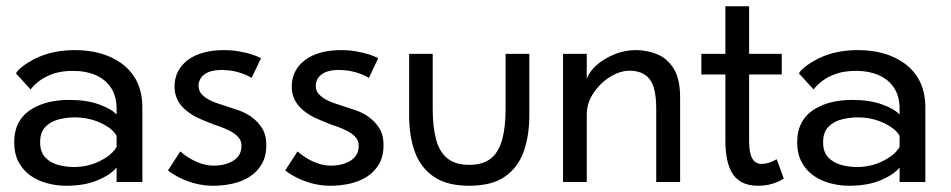

<svg xmlns="http://www.w3.org/2000/svg" viewBox="-20 -583 3046 615"><path d="M191.5 12Q161.5 12 132 4.2Q102.5 -3.5 78.5 -20Q54.5 -36.5 40 -63.2Q25.5 -90 25.5 -127.5Q25.5 -200 83 -234.5Q130.5 -263 202.5 -263Q257.5 -263 297.5 -248.5Q337.5 -234 353.5 -216V-233.5Q353.5 -275 335.5 -302Q317.5 -329 286.2 -342.5Q255 -356 215 -356Q177 -356 150.5 -346.8Q124 -337.5 106.2 -324Q88.5 -310.5 78 -296.5L31 -348Q42.5 -368.5 91 -394.5Q147 -422.5 219.5 -422.5Q308.5 -422.5 367 -381.5Q436 -332.5 436 -239V0H353.5V-46.5Q335 -23.5 293.2 -5.8Q251.5 12 191.5 12ZM216.5 -48Q262.5 -48 301.2 -67.8Q340 -87.5 353.5 -112.5V-148Q340.5 -171.5 302.5 -189.2Q264.5 -207 219.5 -207Q192.5 -207 167 -200.2Q141.5 -193.5 125 -176.2Q108.5 -159 108.5 -127Q108.5 -96 125 -78.8Q141.5 -61.5 166.2 -54.8Q191 -48 216.5 -48Z M662.5 12Q609.5 12 558 -12.5Q535.5 -23.5 518 -37L557.5 -98Q571.5 -85.5 588.5 -75.5Q627.5 -52.5 664 -52.5Q702.5 -52.5 728 -68.8Q753.5 -85 753.5 -116Q753.5 -132.5 743.2 -143.8Q733 -155 718.2 -162.8Q703.5 -170.5 687 -176.5Q667.5 -182.5 635.5 -196L621.5 -202Q601 -210.5 583 -224Q539 -256 539 -305.5Q539 -333.5 550.8 -355.2Q562.5 -377 583.2 -392Q604 -407 633 -414.8Q662 -422.5 695.5 -422.5Q723.5 -422.5 745 -418.5Q789 -411 816 -396.5L786 -333.5Q764.5 -347 732 -354.5Q713.5 -358.5 691.5 -359Q655.5 -359 636.5 -346Q616 -331.5 616 -308Q616 -293 625 -282.5Q641 -264 674.2 -252.8Q707.5 -241.5 740.5 -231Q792 -214 818.5 -174Q833 -152 833 -118Q833 -82 818.2 -57Q803.5 -32 779.5 -16.8Q755.5 -1.5 725.2 5.2Q695 12 662.5 12Z M1038 12Q985 12 933.5 -12.5Q911 -23.5 893.5 -37L933 -98Q947 -85.5 964 -75.5Q1003 -52.5 1039.5 -52.5Q1078 -52.5 1103.5 -68.8Q1129 -85 1129 -116Q1129 -132.5 1118.8 -143.8Q1108.5 -155 1093.8 -162.8Q1079 -170.5 1062.5 -176.5Q1043 -182.5 1011 -196L997 -202Q976.5 -210.5 958.5 -224Q914.5 -256 914.5 -305.5Q914.5 -333.5 926.2 -355.2Q938 -377 958.8 -392Q979.5 -407 1008.5 -414.8Q1037.5 -422.5 1071 -422.5Q1099 -422.5 1120.5 -418.5Q1164.5 -411 1191.5 -396.5L1161.5 -333.5Q1140 -347 1107.5 -354.5Q1089 -358.5 1067 -359Q1031 -359 1012 -346Q991.5 -331.5 991.5 -308Q991.5 -293 1000.5 -282.5Q1016.5 -264 1049.8 -252.8Q1083 -241.5 1116 -231Q1167.5 -214 1194 -174Q1208.5 -152 1208.5 -118Q1208.5 -82 1193.8 -57Q1179 -32 1155 -16.8Q1131 -1.5 1100.8 5.2Q1070.5 12 1038 12Z M1483 12Q1412.5 12 1370.2 -16.5Q1328 -45 1309.2 -95.5Q1290.5 -146 1290.5 -213V-410.5H1366V-235Q1366 -176.5 1376.8 -136.5Q1387.5 -96.5 1413 -75.8Q1438.5 -55 1483 -55Q1527.5 -55 1552.8 -75.8Q1578 -96.5 1588.8 -136.8Q1599.5 -177 1599.5 -235V-410.5H1675.5V-213Q1675.5 -149.5 1657.8 -98.5Q1640 -47.5 1598 -17.8Q1556 12 1483 12Z M2158.5 0H2082V-234.5Q2082 -302.5 2060.8 -329.5Q2039.5 -356.5 1996.5 -356.5Q1966 -356.5 1934.2 -336.8Q1902.5 -317 1881 -285Q1859.5 -253 1859.5 -216V0H1783.5V-410.5H1859.5V-330Q1873 -367.5 1919.8 -395Q1966.5 -422.5 2017 -422.5Q2052 -422.5 2084.5 -409.5Q2117 -396.5 2137.8 -363.5Q2158.5 -330.5 2158.5 -270.5Z M2407.5 12Q2346.5 12 2322.5 -33.5Q2303.5 -69 2303.5 -133V-344.5H2226.5V-410.5H2303.5V-563H2379.5V-410.5H2484V-344.5H2379.5V-129.5Q2379.5 -58 2419 -58Q2443 -58 2468 -73L2490.5 -11Q2455 12 2407.5 12Z M2699.5 12Q2669.5 12 2640 4.2Q2610.5 -3.5 2586.5 -20Q2562.5 -36.5 2548 -63.2Q2533.5 -90 2533.5 -127.5Q2533.5 -200 2591 -234.5Q2638.5 -263 2710.5 -263Q2765.5 -263 2805.5 -248.5Q2845.5 -234 2861.5 -216V-233.5Q2861.5 -275 2843.5 -302Q2825.5 -329 2794.2 -342.5Q2763 -356 2723 -356Q2685 -356 2658.5 -346.8Q2632 -337.5 2614.2 -324Q2596.5 -310.5 2586 -296.5L2539 -348Q2550.5 -368.5 2599 -394.5Q2655 -422.5 2727.5 -422.5Q2816.5 -422.5 2875 -381.5Q2944 -332.5 2944 -239V0H2861.5V-46.5Q2843 -23.5 2801.2 -5.8Q2759.5 12 2699.5 12ZM2724.5 -48Q2770.5 -48 2809.2 -67.8Q2848 -87.5 2861.5 -112.5V-148Q2848.5 -171.5 2810.5 -189.2Q2772.5 -207 2727.5 -207Q2700.5 -207 2675 -200.2Q2649.5 -193.5 2633 -176.2Q2616.5 -159 2616.5 -127Q2616.5 -96 2633 -78.8Q2649.5 -61.5 2674.2 -54.8Q2699 -48 2724.5 -48Z"/></svg>

Font: Lucymar Sans
Style: Regular
Weight: 400
Foundry: The League of Moveable Type (original font) / Main changes by Cristiano Sobral with portions from Mirco Monsees
Version: Version 2.001;August 30, 2020;FontCreator 13.0.0.2681 64-bit